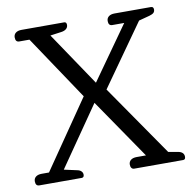

<svg xmlns="http://www.w3.org/2000/svg" viewBox="-78 -774 863 854"><g transform="rotate(-10 353.5 -347.5)"><path d="M15 -21Q15 -34 24.5 -41.5Q34 -49 51 -49H84L295 -356L101 -646H55Q38 -646 38 -667Q38 -680 47.5 -687.5Q57 -695 74 -695H266Q277 -695 277 -682Q277 -671 269 -664Q261 -657 247 -655L196 -648L359 -406L529 -646H475Q458 -646 458 -667Q458 -680 467.5 -687.5Q477 -695 494 -695H658Q670 -695 670 -682Q670 -673 664.5 -667.5Q659 -662 645 -658L596 -645L400 -368L622 -47L662 -40Q692 -36 692 -13Q692 0 681 0H460Q453 0 448.5 -5.5Q444 -11 444 -21Q444 -34 453.5 -41.5Q463 -49 480 -49H522L337 -319L151 -50L210 -37Q221 -35 227.5 -28.5Q234 -22 234 -13Q234 0 223 0H32Q15 0 15 -21Z"/></g></svg>

Font: Maitree
Style: Regular
Weight: 400
Designer: CadsonDemak Team
Foundry: CadsonDemak
Version: Version 1.001